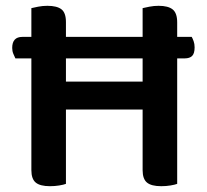

<svg xmlns="http://www.w3.org/2000/svg" viewBox="-20 -635 713 661"><path d="M616 -434H33Q30 -440 26 -449.5Q22 -459 22 -470Q22 -508 57 -508H640Q643 -503 646.5 -493.5Q650 -484 650 -472Q650 -451 641.5 -442.5Q633 -434 616 -434ZM88 -394H207V-2Q199 1 184 3.5Q169 6 152 6Q118 6 103 -6.5Q88 -19 88 -49ZM207 -261H88V-607Q96 -609 111.5 -612Q127 -615 143 -615Q176 -615 191.5 -603Q207 -591 207 -559ZM471 -394H590V-2Q582 1 567 3.5Q552 6 535 6Q501 6 486 -6.5Q471 -19 471 -49ZM590 -261H471V-607Q479 -609 494.5 -612Q510 -615 526 -615Q559 -615 574.5 -602.5Q590 -590 590 -558ZM537 -258H147V-354H537Z"/></svg>

Font: BalooTamma2SemiBold
Style: Regular
Weight: 600
Designer: Divya Kowshik, Shuchita Grover and Ek Type
Foundry: Ek Type
Version: Version 1.700